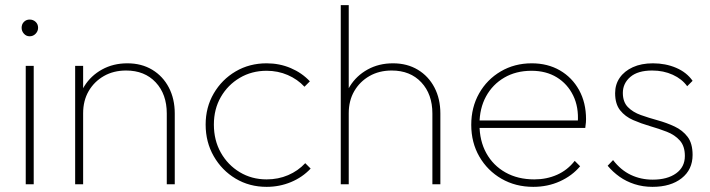

<svg xmlns="http://www.w3.org/2000/svg" viewBox="-20 -716 2760 746"><path d="M80 0V-460H111V0ZM95 -575Q82 -575 73 -585Q64 -595 64 -608Q64 -622 73 -631Q82 -640 95 -640Q109 -640 118.5 -631Q128 -622 128 -608Q128 -595 118.5 -585Q109 -575 95 -575Z M628 0V-275Q628 -350 585 -396Q542 -442 470 -442Q421 -442 383.5 -420.5Q346 -399 324.5 -362Q303 -325 303 -276L282 -288Q282 -340 307.5 -381Q333 -422 376.5 -446Q420 -470 475 -470Q530 -470 571.5 -445Q613 -420 636 -376Q659 -332 659 -275V0ZM272 0V-460H303V0Z M1016 10Q949 10 895.5 -22Q842 -54 810.5 -109Q779 -164 779 -232Q779 -299 810.5 -353Q842 -407 895.5 -438.5Q949 -470 1016 -470Q1066 -470 1109.5 -451.5Q1153 -433 1184 -400L1163 -379Q1136 -408 1098 -424.5Q1060 -441 1016 -441Q958 -441 911.5 -413.5Q865 -386 838 -339Q811 -292 811 -232Q811 -171 838 -123Q865 -75 911.5 -47Q958 -19 1016 -19Q1061 -19 1099.5 -35.5Q1138 -52 1166 -82L1187 -61Q1155 -27 1110.5 -8.5Q1066 10 1016 10Z M1660 0V-275Q1660 -350 1617 -396Q1574 -442 1502 -442Q1453 -442 1415.5 -420.5Q1378 -399 1356.5 -362Q1335 -325 1335 -276L1314 -288Q1314 -340 1339.5 -381Q1365 -422 1408.5 -446Q1452 -470 1507 -470Q1562 -470 1603.5 -445Q1645 -420 1668 -376Q1691 -332 1691 -275V0ZM1304 0V-696H1335V0Z M2052 10Q1983 10 1928.5 -21.5Q1874 -53 1842.5 -107.5Q1811 -162 1811 -231Q1811 -299 1841.5 -353Q1872 -407 1925.5 -438.5Q1979 -470 2046 -470Q2108 -470 2155.5 -442.5Q2203 -415 2230 -366Q2257 -317 2257 -253Q2257 -249 2256.5 -240.5Q2256 -232 2254 -219H1833V-248H2234L2225 -241Q2229 -300 2207 -345Q2185 -390 2143.5 -415.5Q2102 -441 2045 -441Q1985 -441 1939.5 -414.5Q1894 -388 1868.5 -341.5Q1843 -295 1843 -233Q1843 -169 1869.5 -121Q1896 -73 1944 -46Q1992 -19 2056 -19Q2104 -19 2144.5 -37Q2185 -55 2213 -91L2234 -70Q2203 -33 2155.5 -11.5Q2108 10 2052 10Z M2515 10Q2478 10 2445.5 -0.5Q2413 -11 2387 -29.5Q2361 -48 2341 -72L2362 -94Q2392 -55 2431 -36.5Q2470 -18 2516 -18Q2573 -18 2607 -42.5Q2641 -67 2641 -110Q2641 -148 2621.5 -170Q2602 -192 2571 -204Q2540 -216 2505.5 -226Q2471 -236 2440 -249.5Q2409 -263 2389.5 -287.5Q2370 -312 2370 -354Q2370 -388 2388 -414Q2406 -440 2439 -455Q2472 -470 2517 -470Q2566 -470 2607 -452.5Q2648 -435 2671 -402L2650 -381Q2630 -409 2594 -425.5Q2558 -442 2514 -442Q2458 -442 2429 -417Q2400 -392 2400 -355Q2400 -320 2419.5 -300Q2439 -280 2470 -269Q2501 -258 2535.5 -248.5Q2570 -239 2601 -224.5Q2632 -210 2651.5 -184.5Q2671 -159 2671 -114Q2671 -57 2628.5 -23.5Q2586 10 2515 10Z"/></svg>

Font: Outfit Thin
Style: Regular
Weight: 100
Designer: Rodrigo Fuenzalida
Foundry: fragTYPE
Version: Version 1.100;gftools[0.9.27]